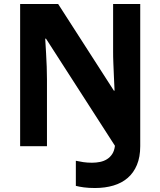

<svg xmlns="http://www.w3.org/2000/svg" viewBox="-20 -734 805 964"><path d="M457 210Q425.3 210 401.4 206.8Q377.4 203.6 360.8 199.2V73.2Q378.9 77.1 398.7 80.1Q418.5 83 441.9 83Q462.4 83 481.9 79.1Q501.5 75.2 517.1 65.4Q532.7 55.7 543.5 39.3Q554.2 22.9 557.1 -2L210.9 -540H207Q209.5 -502.4 211.4 -465.3Q213.4 -433.6 214.6 -398.7Q215.8 -363.8 215.8 -335.9V0H81.1V-713.9H272L551.8 -278.8H555.2Q553.7 -316.4 551.8 -352.5Q551.3 -368.2 550.5 -384.5Q549.8 -400.9 549.1 -417.2Q548.3 -433.6 548.1 -448.7Q547.9 -463.9 547.9 -476.1V-713.9H684.1V0Q684.1 54.2 667.5 94Q650.9 133.8 621.1 159.4Q591.3 185.1 549.6 197.5Q507.8 210 457 210Z"/></svg>

Font: Droid Sans
Style: Bold
Weight: 700
Foundry: Ascender Corporation
Version: Version 1.00 build 112